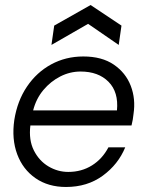

<svg xmlns="http://www.w3.org/2000/svg" viewBox="-20 -733 597 765"><path d="M243 12Q172 12 121.5 -23Q71 -58 48.5 -118.5Q26 -179 37 -255Q49 -331 87.5 -388Q126 -445 184 -476.5Q242 -508 312 -508Q386 -508 433.5 -475.5Q481 -443 501 -391Q521 -339 512 -279Q511 -267 509 -256.5Q507 -246 504 -233H101Q94 -175 115 -133.5Q136 -92 173 -70Q210 -48 252 -48Q305 -48 346.5 -74Q388 -100 412 -146H479Q451 -78 389.5 -33Q328 12 243 12ZM301 -448Q259 -448 220.5 -428.5Q182 -409 153 -374.5Q124 -340 112 -293H446Q453 -366 412.5 -407Q372 -448 301 -448ZM185 -554 196 -631 341 -713 464 -631 453 -554 331 -638Z"/></svg>

Font: Host Grotesk Light
Style: Italic
Weight: 300
Italic angle: -8°
Designer: Doğukan Karapınar based on Poppins by Indian Type Foundry, Jonny Pinhorn
Foundry: Element Type
Version: Version 1.001; ttfautohint (v1.8.4.7-5d5b)